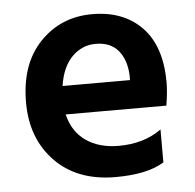

<svg xmlns="http://www.w3.org/2000/svg" viewBox="-43 -556 615 604"><g transform="rotate(-5 264.5 -253.5)"><path d="M452 -28Q399 5 299 5Q178 5 108 -67Q38 -139 38 -253Q38 -374 104 -443Q170 -512 269 -512Q368 -512 426 -452Q484 -392 484 -277Q484 -249 477 -205H159Q172 -150 213.5 -121Q255 -92 317 -92Q397 -92 452 -132ZM272 -418Q229 -418 197.5 -386.5Q166 -355 157 -295H370V-310Q368 -359 343.5 -388.5Q319 -418 272 -418Z"/></g></svg>

Font: Hind Madurai SemiBold
Style: Regular
Weight: 600
Designer: Jyotish Sonowal
Foundry: Indian Type Foundry
Version: Version 1.001;PS 1.0;hotconv 1.0.86;makeotf.lib2.5.63406; tt